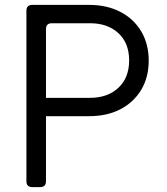

<svg xmlns="http://www.w3.org/2000/svg" viewBox="-20 -765 683 785"><path d="M112 0Q88 0 88 -24V-721Q88 -745 112 -745H344Q417 -745 472 -716.5Q527 -688 557.5 -636.5Q588 -585 588 -517Q588 -449 557.5 -398Q527 -347 472.5 -318.5Q418 -290 344 -290H168V-24Q168 0 144 0ZM168 -365H348Q420 -365 464 -406Q508 -447 508 -518Q508 -589 464 -629.5Q420 -670 348 -670H192Q168 -670 168 -646Z"/></svg>

Font: Pitagon Sans Text
Style: Regular
Weight: 400
Designer: Travis Tran
Foundry: Pitagon
Version: Version 1.001; ttfautohint (v1.8.4.7-5d5b);gftools[0.9.26]